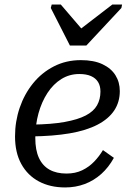

<svg xmlns="http://www.w3.org/2000/svg" viewBox="-20 -811 580 843"><path d="M287 -611H359L513 -776L516 -791H473L317 -671L361 -658L247 -791H207L203 -776ZM266 12Q200 12 150.5 -14.5Q101 -41 73.5 -91Q46 -141 46 -212Q46 -278 66.5 -338Q87 -398 125 -445Q163 -492 216.5 -519.5Q270 -547 335 -547Q392 -547 430 -529Q468 -511 487 -480.5Q506 -450 506 -411Q506 -363 481.5 -326Q457 -289 408 -263.5Q359 -238 286 -225.5Q213 -213 115 -212L121 -264Q206 -265 264 -275.5Q322 -286 356.5 -304Q391 -322 406 -348.5Q421 -375 421 -409Q421 -434 410.5 -451Q400 -468 379.5 -477Q359 -486 328 -486Q285 -486 249.5 -464Q214 -442 188.5 -403Q163 -364 149 -313.5Q135 -263 135 -205Q135 -152 151 -117.5Q167 -83 197.5 -66Q228 -49 272 -49Q311 -49 341 -63.5Q371 -78 393.5 -101.5Q416 -125 432 -152L480 -118Q457 -76 424.5 -47Q392 -18 352 -3Q312 12 266 12Z"/></svg>

Font: Roboto Serif
Style: Italic
Weight: 400
Italic angle: -10°
Designer: Greg Gazdowicz
Foundry: Commercial Type
Version: Version 1.008